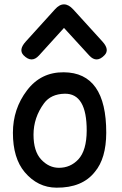

<svg xmlns="http://www.w3.org/2000/svg" viewBox="-20 -848 566 892"><path d="M277.3 -827.6Q298.3 -828.1 320.3 -804.2L456.1 -654.8Q490.2 -617.2 465.8 -591.8Q428.7 -552.7 394.5 -590.3L277.3 -718.3L161.1 -590.3Q127 -552.7 88.9 -591.8Q65.4 -617.2 99.6 -654.8L234.9 -804.2Q256.3 -828.1 277.3 -827.6ZM280.3 -412.6Q216.3 -411.1 184.6 -368.2Q135.7 -301.8 135.7 -222.2Q135.7 -145.5 170.9 -107.4Q207 -68.4 253.9 -68.4Q307.1 -68.4 343.8 -107.4Q382.3 -148.9 382.8 -240.7Q383.3 -414.6 280.3 -412.6ZM276.4 -512.2Q474.1 -510.7 473.6 -231Q473.1 -111.8 420.9 -49.8Q362.3 24.9 242.2 23.9Q155.3 23.4 94.7 -48.3Q40 -113.3 40 -231Q40 -342.3 105.5 -428.2Q169.9 -513.2 276.4 -512.2Z"/></svg>

Font: Comic Relief LRS
Style: Regular
Weight: 400
Designer: Jeff Davis
Foundry: Loudifier
Version: Version 1.0